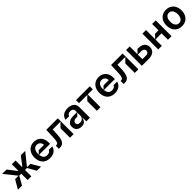

<svg xmlns="http://www.w3.org/2000/svg" viewBox="649 -2615 4689 4689"><g transform="rotate(-45 2993.5 -271.0)"><path d="M168.3 0H25.6L161.2 -232.2H279.8L27.7 -545.5H179.7L348 -325.3H360.8V-545.5H489.3V-325.3H502.8L670.5 -545.5H822.4L570.3 -232.2H689.6L824.6 0H681.8L557.5 -220.2H489.3V0H360.8V-220.2H292.6Z M1373.9 -237.9H995Q1002.1 -161.9 1038 -125.7Q1073.9 -89.5 1133.2 -89.5Q1174.7 -89.5 1204.5 -106.7Q1234.4 -123.9 1246.1 -155.5H1369Q1357.2 -103.7 1325.3 -66.2Q1293.3 -28.8 1244 -9.1Q1194.6 10.7 1131.7 10.7Q1050.1 10.7 990.1 -23.6Q930 -57.9 898.3 -121.3Q866.5 -184.7 866.8 -269.9Q866.5 -353.3 898.3 -417.4Q930 -481.5 988.6 -517Q1047.2 -552.6 1124.6 -552.6Q1194.2 -552.6 1250.7 -522.7Q1307.2 -492.9 1340.6 -430.9Q1373.9 -369 1373.9 -277ZM1068.5 -324.6H1251.1Q1250.4 -361.2 1234.6 -390.3Q1218.8 -419.4 1190.7 -435.9Q1162.6 -452.4 1126.8 -452.4Q1086.3 -452.4 1056.3 -432.2Q1026.3 -411.9 1009.8 -373.2Q993.3 -334.5 993.3 -280.2Q993.3 -263.8 994.3 -248.2Z M1440 0 1439.3 -105.8H1458.5Q1487.2 -105.8 1503.7 -123.6Q1520.2 -141.3 1528.9 -183.8Q1537.6 -226.2 1540.8 -304L1550.1 -545.5H1947.8V0H1823.5V-325.3L1935.7 -440.3H1667.3L1658.7 -264.2Q1654.1 -172.2 1634.1 -114.2Q1614 -56.1 1576.2 -28.1Q1538.4 0 1479.8 0Z M2042.3 -153.4Q2041.9 -211.6 2070.1 -248.8Q2098.4 -285.9 2145.1 -302.4Q2191.8 -318.9 2248.9 -318.9H2383.9V-377.8Q2383.5 -412.6 2358 -433.4Q2332.4 -454.2 2285.9 -454.5Q2239.3 -454.2 2214.5 -435.7Q2189.6 -417.3 2180 -384.9H2057.2Q2065 -438.6 2096.2 -476.2Q2127.5 -513.8 2176.7 -533.2Q2225.9 -552.6 2287.3 -552.6Q2355.5 -552.6 2406.1 -531.4Q2456.7 -510.3 2484.6 -468.2Q2512.4 -426.1 2512.4 -365.1V0H2388.8V-134.9H2384.6Q2367.2 -57.2 2327.1 -23.1Q2286.9 11 2219.1 11.4Q2168.7 11 2128.4 -8Q2088.1 -27 2065 -64.1Q2041.9 -101.2 2042.3 -153.4ZM2383.9 -196V-308.2L2311.4 -235.1H2265.3Q2237.6 -235.1 2214.8 -225.5Q2192.1 -215.9 2179 -198Q2165.8 -180 2165.8 -155.5Q2165.5 -120.7 2190.9 -102.1Q2216.3 -83.5 2258.2 -83.8Q2295.1 -83.8 2323.7 -98.9Q2352.3 -114 2367.9 -139.7Q2383.5 -165.5 2383.9 -196Z M2876.8 0H2753.2V-331L2861.9 -440.3H2576.3V-545.5H3053.6V-440.3H2876.8Z M3611.9 -237.9H3233Q3240.1 -161.9 3275.9 -125.7Q3311.8 -89.5 3371.1 -89.5Q3412.6 -89.5 3442.5 -106.7Q3472.3 -123.9 3484 -155.5H3606.9Q3595.2 -103.7 3563.2 -66.2Q3531.2 -28.8 3481.9 -9.1Q3432.5 10.7 3369.7 10.7Q3288 10.7 3228 -23.6Q3168 -57.9 3136.2 -121.3Q3104.4 -184.7 3104.8 -269.9Q3104.4 -353.3 3136.2 -417.4Q3168 -481.5 3226.6 -517Q3285.2 -552.6 3362.6 -552.6Q3432.2 -552.6 3488.6 -522.7Q3545.1 -492.9 3578.5 -430.9Q3611.9 -369 3611.9 -277ZM3306.5 -324.6H3489Q3488.3 -361.2 3472.5 -390.3Q3456.7 -419.4 3428.6 -435.9Q3400.6 -452.4 3364.7 -452.4Q3324.2 -452.4 3294.2 -432.2Q3264.2 -411.9 3247.7 -373.2Q3231.2 -334.5 3231.2 -280.2Q3231.2 -263.8 3232.2 -248.2Z M3677.9 0 3677.2 -105.8H3696.4Q3725.1 -105.8 3741.7 -123.6Q3758.2 -141.3 3766.9 -183.8Q3775.6 -226.2 3778.8 -304L3788 -545.5H4185.7V0H4061.4V-325.3L4173.7 -440.3H3905.2L3896.7 -264.2Q3892 -172.2 3872 -114.2Q3851.9 -56.1 3814.1 -28.1Q3776.3 0 3717.7 0Z M4305.8 0V-545.5H4430V-274.9L4522.4 -367.9H4553.6Q4622.2 -367.9 4671.5 -345Q4720.9 -322.1 4746.6 -280.5Q4772.4 -239 4772.4 -183.9Q4772.4 -130 4746.4 -88.4Q4720.5 -46.9 4671.2 -23.4Q4621.8 0 4553.6 0ZM4553.6 -105.1Q4581.3 -105.1 4603.2 -114.9Q4625 -124.6 4637.3 -142.2Q4649.5 -159.8 4649.5 -181.8Q4649.5 -205.3 4637.3 -223.7Q4625 -242.2 4603.2 -252.5Q4581.3 -262.8 4553.6 -262.8H4430V-105.1Z M4996.1 0H4871.8V-545.5H4996.1V-232.2L5089.1 -326H5207V-545.5H5330.6V0H5207V-220.2H4996.1Z M5427.2 -270.6Q5426.8 -354.4 5458.8 -418.3Q5490.8 -482.2 5550.1 -517.4Q5609.4 -552.6 5688.6 -552.6Q5767 -552.6 5826 -517.4Q5884.9 -482.2 5917.3 -418.3Q5949.6 -354.4 5949.9 -270.6Q5949.6 -186.8 5917.3 -123Q5884.9 -59.3 5826 -24.3Q5767 10.7 5688.6 10.7Q5609.4 10.7 5550.1 -24.3Q5490.8 -59.3 5458.8 -123Q5426.8 -186.8 5427.2 -270.6ZM5819.2 -271.3Q5818.9 -322.1 5804.2 -362.7Q5789.4 -403.4 5760.3 -427.2Q5731.2 -451 5689.3 -451Q5646.3 -451 5616.5 -427.2Q5586.6 -403.4 5571.7 -362.7Q5556.8 -322.1 5557.2 -271.3Q5556.8 -220.2 5571.7 -179.7Q5586.6 -139.2 5616.3 -115.8Q5646 -92.3 5689.3 -92.3Q5731.2 -92.3 5760.3 -115.8Q5789.4 -139.2 5804.2 -179.7Q5818.9 -220.2 5819.2 -271.3Z"/></g></svg>

Font: Riot Sans
Style: Bold
Weight: 600
Designer: Rasmus Andersson
Foundry: rsms
Version: Version 4.001